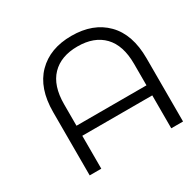

<svg xmlns="http://www.w3.org/2000/svg" viewBox="-144 -805 972 960"><g transform="rotate(-30 342.0 -325.0)"><path d="M650 -365V0H582V-190H178V0H111V-365Q111 -503 183.5 -576.5Q256 -650 380 -650Q505 -650 577.5 -576.5Q650 -503 650 -365ZM582 -248V-372Q582 -479 529 -534Q476 -589 380 -589Q284 -589 231 -534Q178 -479 178 -372V-248Z"/></g></svg>

Font: Montserrat Ace
Style: Regular
Weight: 400
Designer: Julieta Ulanovsky
Foundry: Julieta Ulanovsky
Version: Version 1